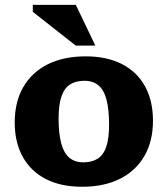

<svg xmlns="http://www.w3.org/2000/svg" viewBox="-20 -736 672 770"><path d="M314.5 -85Q349 -85 372 -99.8Q395 -114.5 406.2 -147.8Q417.5 -181 417.5 -235.5Q417.5 -297 407.2 -336Q397 -375 375 -393.5Q353 -412 318.5 -412Q283.5 -412 260.8 -397.2Q238 -382.5 226.5 -349.2Q215 -316 215 -261.5Q215 -200.5 225.5 -161.2Q236 -122 258 -103.5Q280 -85 314.5 -85ZM309.5 13Q224 13 163.8 -18Q103.5 -49 71.2 -107.2Q39 -165.5 39 -245Q39 -327 73.2 -386.5Q107.5 -446 171.2 -478Q235 -510 323.5 -510Q408.5 -510 469 -479Q529.5 -448 561.5 -390Q593.5 -332 593.5 -252Q593.5 -170 559.2 -110.5Q525 -51 461.2 -19Q397.5 13 309.5 13ZM362.5 -553H284L111.5 -688.5V-716.5H284Z"/></svg>

Font: Newsreader 9pt
Style: Bold
Weight: 700
Designer: Hugues Gentile
Foundry: Production Type
Version: Version 1.003